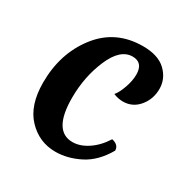

<svg xmlns="http://www.w3.org/2000/svg" viewBox="-139 -701 823 840"><g transform="rotate(30 272.5 -281.0)"><path d="M193 -226Q193 -59 291 -59Q329 -59 368 -85Q407 -111 436 -157Q472 -149 472 -120Q430 -47 369 -16Q308 15 247 15Q165 15 107.5 -45.5Q50 -106 50 -221Q50 -368 131 -472.5Q212 -577 350 -577Q427 -577 466 -539.5Q505 -502 505 -450.5Q505 -399 473.5 -361Q442 -323 393 -323Q369 -323 345 -333Q360 -350 373 -386.5Q386 -423 386 -454Q386 -515 333 -515Q271 -515 232 -424Q193 -333 193 -226Z"/></g></svg>

Font: Merienda One
Style: Regular
Weight: 400
Designer: Eduardo Rodriguez Tunni
Foundry: Eduardo Rodriguez Tunni
Version: Version 1.001